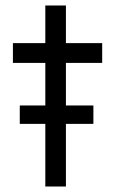

<svg xmlns="http://www.w3.org/2000/svg" viewBox="-20 -679 411 699"><path d="M145 0V-228H52V-295H145V-450H27V-522H145V-659H220V-522H352V-450H220V-295H320V-228H220V0Z"/></svg>

Font: Lexend Light
Style: Regular
Weight: 300
Designer: Bonnie Shaver-Troup, Thomas Jockin
Foundry: Lexend
Version: Version 1.007; ttfautohint (v1.8.3)